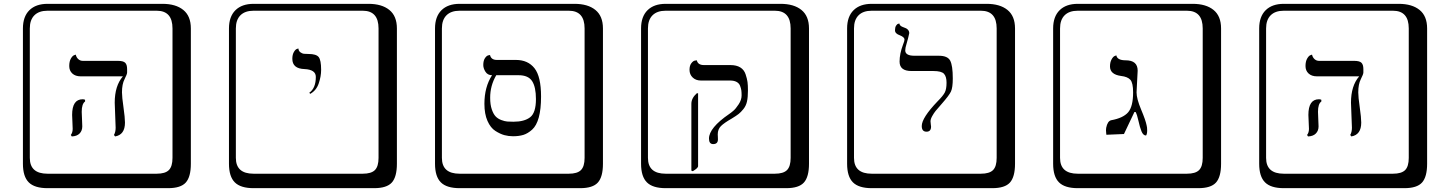

<svg xmlns="http://www.w3.org/2000/svg" viewBox="-20 -774 7597 1006"><path d="M408.2 -188Q408.2 -180.2 409.7 -149.7Q411.1 -119.1 411.1 -111.8Q411.1 -88.9 397 -74.5Q382.8 -60.1 356 -59.1L351.1 -66.9Q360.8 -79.1 360.8 -99.1Q360.8 -106 359.4 -135.5Q357.9 -165 357.9 -171.9Q357.9 -253.9 413.1 -253.9Q421.9 -253.9 425.8 -251V-242.2Q408.2 -230 408.2 -188ZM619.1 -290Q619.1 -266.1 627 -211.7Q634.8 -157.2 634.8 -131.8Q634.8 -67.9 583 -59.1L577.1 -66.9Q585.9 -82 585.9 -105Q585.9 -121.1 583.5 -170.7Q581.1 -220.2 581.1 -235.8Q581.1 -324.7 624 -374H402.8Q375 -374 358.9 -388.9Q342.8 -403.8 342.8 -428Q342.8 -452.1 351.3 -467Q359.9 -481.9 368.7 -484.9L377 -487.8Q379.9 -473.6 389.9 -464.4Q399.9 -455.1 414.1 -455.1H598.1Q626 -455.1 636 -445.1Q646 -435.1 646 -412.1V-394Q646 -385.3 632.6 -359.1Q619.1 -333 619.1 -290ZM229 -717.8Q184.1 -717.8 160.2 -693.8Q136.2 -669.9 136.2 -625V53.2Q136.2 136.2 229 136.2H800.8Q845.7 136.2 864.7 117.2Q883.8 98.1 883.8 53.2V-625Q883.8 -717.8 800.8 -717.8ZM980 84Q980 152.8 953.4 182.4Q926.8 211.9 860.8 211.9H229Q161.1 211.9 130.6 181.4Q100.1 150.9 100.1 84V-625Q100.1 -687 134 -720.5Q168 -753.9 229 -753.9H831.1Q900.9 -753.9 940.4 -721.9Q980 -689.9 980 -625Z M1605.5 -282.2 1600.6 -288.1Q1634.8 -312 1634.8 -371.1Q1634.8 -409.2 1575.7 -412.1Q1511.7 -414.1 1511.7 -465.8Q1511.7 -487.8 1519.8 -501.5Q1527.8 -515.1 1535.6 -517.6L1543.5 -520Q1544.4 -506.8 1554 -500Q1563.5 -493.2 1572 -492.2Q1580.6 -491.2 1596.7 -491.2Q1636.7 -491.2 1649.7 -475.1Q1662.6 -459 1662.6 -408.2Q1662.6 -374 1650.1 -337.2Q1637.7 -300.3 1605.5 -282.2ZM1308.6 -717.8Q1263.7 -717.8 1239.7 -693.8Q1215.8 -669.9 1215.8 -625V53.2Q1215.8 136.2 1308.6 136.2H1880.4Q1925.3 136.2 1944.3 117.2Q1963.4 98.1 1963.4 53.2V-625Q1963.4 -717.8 1880.4 -717.8ZM2059.6 84Q2059.6 152.8 2033 182.4Q2006.3 211.9 1940.4 211.9H1308.6Q1240.7 211.9 1210.2 181.4Q1179.7 150.9 1179.7 84V-625Q1179.7 -687 1213.6 -720.5Q1247.6 -753.9 1308.6 -753.9H1910.6Q1980.5 -753.9 2020 -721.9Q2059.6 -689.9 2059.6 -625Z M2697.3 -379.9H2580.1Q2547.9 -324.7 2548.3 -261.2Q2548.3 -226.1 2556.6 -201.4Q2564.9 -176.8 2576.7 -164.3Q2588.4 -151.9 2606.7 -145Q2625 -138.2 2638.2 -137.2Q2651.4 -136.2 2670.4 -136.2Q2727.5 -136.2 2757.8 -159.7Q2788.1 -183.1 2788.1 -254.9Q2788.1 -317.9 2768.1 -348.9Q2748 -379.9 2697.3 -379.9ZM2668 -60.1Q2645 -60.1 2623 -65.9Q2601.1 -71.8 2575.7 -87.9Q2550.3 -104 2534.2 -140.4Q2518.1 -176.8 2518.1 -230Q2518.1 -317.9 2558.1 -379.9Q2535.2 -379.9 2523.7 -397.9Q2512.2 -416 2512.2 -433.1Q2512.2 -456.1 2520.8 -469Q2529.3 -481.9 2538.1 -483.9L2547.4 -485.8Q2553.2 -460 2583 -460H2683.1Q2746.1 -460 2780.5 -416.5Q2814.9 -373 2814.9 -268.1Q2814.9 -202.1 2803 -158.7Q2791 -115.2 2768.1 -94.7Q2745.1 -74.2 2721.9 -67.1Q2698.7 -60.1 2668 -60.1ZM2388.2 -717.8Q2343.3 -717.8 2319.3 -693.8Q2295.4 -669.9 2295.4 -625V53.2Q2295.4 136.2 2388.2 136.2H2960Q3004.9 136.2 3023.9 117.2Q3043 98.1 3043 53.2V-625Q3043 -717.8 2960 -717.8ZM3139.2 84Q3139.2 152.8 3112.5 182.4Q3085.9 211.9 3020 211.9H2388.2Q2320.3 211.9 2289.8 181.4Q2259.3 150.9 2259.3 84V-625Q2259.3 -687 2293.2 -720.5Q2327.1 -753.9 2388.2 -753.9H2990.2Q3060.1 -753.9 3099.6 -721.9Q3139.2 -689.9 3139.2 -625Z M3609.9 123 3602.5 120.1V-230Q3602.5 -259.8 3630.9 -285.2H3637.7V96.2Q3637.7 106.9 3609.9 123ZM3740.7 -69.8Q3740.7 -67.9 3741.2 -58.8Q3741.7 -49.8 3741.7 -43.9Q3741.7 -19 3716.8 -19Q3694.8 -19 3694.8 -47.9Q3694.8 -104 3800.8 -176.8Q3809.6 -182.6 3822.3 -193.4Q3835 -204.1 3850.3 -227.5Q3865.7 -251 3865.7 -273.9Q3865.7 -290 3864.3 -300.5Q3862.8 -311 3857.7 -324.5Q3852.5 -337.9 3839.1 -345Q3825.7 -352.1 3804.7 -352.1H3651.9Q3626 -352.1 3609.4 -367.9Q3592.8 -383.8 3592.8 -408.2Q3592.8 -430.2 3602.3 -442.6Q3611.8 -455.1 3621.1 -456.5L3630.9 -458Q3636.7 -433.1 3668 -433.1H3806.6Q3838.9 -433.1 3858.9 -420.7Q3878.9 -408.2 3886.7 -384.5Q3894.5 -360.8 3896.7 -344Q3898.9 -327.1 3898.9 -299.8Q3898.9 -264.6 3893.8 -241.9Q3888.7 -219.2 3875.2 -202.6Q3861.8 -186 3850.3 -177Q3838.9 -168 3814 -152.8Q3773.9 -129.9 3757.3 -113.3Q3740.7 -96.7 3740.7 -69.8ZM3467.8 -717.8Q3422.9 -717.8 3398.9 -693.8Q3375 -669.9 3375 -625V53.2Q3375 136.2 3467.8 136.2H4039.6Q4084.5 136.2 4103.5 117.2Q4122.6 98.1 4122.6 53.2V-625Q4122.6 -717.8 4039.6 -717.8ZM4218.8 84Q4218.8 152.8 4192.1 182.4Q4165.5 211.9 4099.6 211.9H3467.8Q3399.9 211.9 3369.4 181.4Q3338.9 150.9 3338.9 84V-625Q3338.9 -687 3372.8 -720.5Q3406.7 -753.9 3467.8 -753.9H4069.8Q4139.6 -753.9 4179.2 -721.9Q4218.8 -689.9 4218.8 -625Z M4723.1 -509.8Q4723.1 -481.9 4771.5 -481.9H4899.4Q4945.3 -481.9 4958.7 -456.1Q4972.2 -430.2 4972.2 -362.8Q4972.2 -314.9 4962.6 -294.4Q4953.1 -273.9 4912.6 -228Q4890.6 -203.1 4882.1 -192.6Q4873.5 -182.1 4864.5 -166Q4855.5 -149.9 4855.5 -138.2Q4855.5 -132.3 4856.9 -123Q4858.4 -113.8 4858.4 -110.8Q4858.4 -84 4834.5 -84Q4809.6 -84 4809.6 -113.8Q4809.6 -156.7 4892.6 -243.2Q4921.4 -272 4930.4 -289.6Q4939.5 -307.1 4939.5 -340.8Q4939.5 -373 4926 -387.5Q4912.6 -401.9 4870.1 -401.9H4755.4Q4693.4 -401.9 4693.4 -451.2Q4693.4 -492.2 4711.4 -540Q4719.2 -559.1 4719.2 -566.9Q4719.2 -579.1 4695.3 -588.9Q4669.4 -597.7 4669.4 -615.2Q4669.4 -630.4 4674.8 -639.2Q4680.2 -647.9 4686.5 -649.4L4692.4 -650.9Q4693.4 -637.7 4714.4 -630.9Q4744.1 -622.1 4744.1 -600.1Q4744.1 -598.1 4737.8 -573Q4731.4 -547.9 4729.5 -543Q4723.1 -522.9 4723.1 -509.8ZM4547.4 -717.8Q4502.4 -717.8 4478.5 -693.8Q4454.6 -669.9 4454.6 -625V53.2Q4454.6 136.2 4547.4 136.2H5119.1Q5164.1 136.2 5183.1 117.2Q5202.1 98.1 5202.1 53.2V-625Q5202.1 -717.8 5119.1 -717.8ZM5298.3 84Q5298.3 152.8 5271.7 182.4Q5245.1 211.9 5179.2 211.9H4547.4Q4479.5 211.9 4449 181.4Q4418.5 150.9 4418.5 84V-625Q4418.5 -687 4452.4 -720.5Q4486.3 -753.9 4547.4 -753.9H5149.4Q5219.2 -753.9 5258.8 -721.9Q5298.3 -689.9 5298.3 -625Z M5935.1 -290Q5935.1 -256.8 5959 -200Q5982.9 -143.1 5987.8 -117.2Q5990.7 -107.4 5990.7 -90.8Q5990.7 -71.8 5984.9 -64Q5969.7 -64 5960.9 -85.9Q5952.1 -107.9 5945.1 -140.4Q5938 -172.9 5930.2 -187H5923.8L5869.1 -71.8L5776.9 -67.9Q5776.9 -69.8 5775.9 -77.9Q5774.9 -85.9 5774.9 -91.8Q5774.9 -98.6 5775.9 -104Q5782.7 -139.2 5801.8 -144Q5864.7 -155.3 5890.9 -185.5Q5917 -215.8 5917 -290Q5917 -339.8 5902.6 -356Q5888.2 -372.1 5854 -376Q5795.9 -383.8 5795.9 -425.8Q5795.9 -447.8 5804 -462.4Q5812 -477.1 5820.3 -480.5L5829.1 -483.9Q5834 -458 5877.9 -458Q5940.9 -458 5940.9 -403.8Q5940.9 -390.6 5938 -347.9Q5935.1 -305.2 5935.1 -290ZM5627 -717.8Q5582 -717.8 5558.1 -693.8Q5534.2 -669.9 5534.2 -625V53.2Q5534.2 136.2 5627 136.2H6198.7Q6243.7 136.2 6262.7 117.2Q6281.7 98.1 6281.7 53.2V-625Q6281.7 -717.8 6198.7 -717.8ZM6377.9 84Q6377.9 152.8 6351.3 182.4Q6324.7 211.9 6258.8 211.9H5627Q5559.1 211.9 5528.6 181.4Q5498 150.9 5498 84V-625Q5498 -687 5532 -720.5Q5565.9 -753.9 5627 -753.9H6229Q6298.8 -753.9 6338.4 -721.9Q6377.9 -689.9 6377.9 -625Z M6885.7 -188Q6885.7 -180.2 6887.2 -149.7Q6888.7 -119.1 6888.7 -111.8Q6888.7 -88.9 6874.5 -74.5Q6860.4 -60.1 6833.5 -59.1L6828.6 -66.9Q6838.4 -79.1 6838.4 -99.1Q6838.4 -106 6836.9 -135.5Q6835.4 -165 6835.4 -171.9Q6835.4 -253.9 6890.6 -253.9Q6899.4 -253.9 6903.3 -251V-242.2Q6885.7 -230 6885.7 -188ZM7096.7 -290Q7096.7 -266.1 7104.5 -211.7Q7112.3 -157.2 7112.3 -131.8Q7112.3 -67.9 7060.5 -59.1L7054.7 -66.9Q7063.5 -82 7063.5 -105Q7063.5 -121.1 7061 -170.7Q7058.6 -220.2 7058.6 -235.8Q7058.6 -324.7 7101.6 -374H6880.4Q6852.5 -374 6836.4 -388.9Q6820.3 -403.8 6820.3 -428Q6820.3 -452.1 6828.9 -467Q6837.4 -481.9 6846.2 -484.9L6854.5 -487.8Q6857.4 -473.6 6867.4 -464.4Q6877.4 -455.1 6891.6 -455.1H7075.7Q7103.5 -455.1 7113.5 -445.1Q7123.5 -435.1 7123.5 -412.1V-394Q7123.5 -385.3 7110.1 -359.1Q7096.7 -333 7096.7 -290ZM6706.5 -717.8Q6661.6 -717.8 6637.7 -693.8Q6613.8 -669.9 6613.8 -625V53.2Q6613.8 136.2 6706.5 136.2H7278.3Q7323.2 136.2 7342.3 117.2Q7361.3 98.1 7361.3 53.2V-625Q7361.3 -717.8 7278.3 -717.8ZM7457.5 84Q7457.5 152.8 7430.9 182.4Q7404.3 211.9 7338.4 211.9H6706.5Q6638.7 211.9 6608.2 181.4Q6577.6 150.9 6577.6 84V-625Q6577.6 -687 6611.6 -720.5Q6645.5 -753.9 6706.5 -753.9H7308.6Q7378.4 -753.9 7418 -721.9Q7457.5 -689.9 7457.5 -625Z"/></svg>

Font: Linux Biolinum Keyboard
Style: Regular
Weight: 700
Designer: Philipp H. Poll
Foundry: Philipp H. Poll
Version: Version 0.6.1 ; ttfautohint (v0.9)